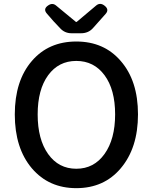

<svg xmlns="http://www.w3.org/2000/svg" viewBox="-20 -966 794 999"><path d="M377 13Q234 13 146 -90Q57 -195 57 -370.5Q57 -546 146 -649Q233 -750 377 -750Q521 -750 608 -649Q698 -546 698 -371Q698 -196 608 -90Q521 13 377 13ZM377 -88Q469 -88 524 -165Q579 -242 579 -371Q579 -500 524 -574.5Q469 -649 377 -649Q285 -649 230.5 -574.5Q176 -500 176 -370.5Q176 -241 230.5 -164.5Q285 -88 377 -88ZM352 -793Q316 -793 292 -820L259 -855L225 -894Q202 -919 231 -938Q253 -953 272 -937L375 -852H379L480 -937Q500 -954 522 -938Q551 -917 529 -893L464 -820Q440 -793 402 -793Z"/></svg>

Font: GenSenRounded JP M
Style: Regular
Weight: 500
Version: Version 1.501;PS 1;hotconv 16.6.51;makeotf.lib2.5.65220